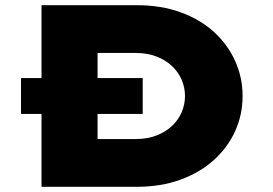

<svg xmlns="http://www.w3.org/2000/svg" viewBox="-20 -720 1052 740"><path d="M61 -281V-419H530V-281ZM140 0V-700H506Q601 -700 676.5 -672.5Q752 -645 805 -596.5Q858 -548 886.5 -484.5Q915 -421 915 -350Q915 -278 886.5 -215Q858 -152 804.5 -103.5Q751 -55 675.5 -27.5Q600 0 506 0ZM356 -133 319 -184H501Q549 -184 585 -198.5Q621 -213 645 -236.5Q669 -260 681 -289.5Q693 -319 693 -350Q693 -381 681 -410.5Q669 -440 645 -463.5Q621 -487 585 -501.5Q549 -516 501 -516H316L356 -565Z"/></svg>

Font: Lexend Peta Black
Style: Regular
Weight: 900
Version: Version 1.007